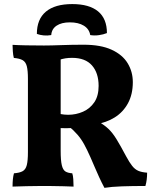

<svg xmlns="http://www.w3.org/2000/svg" viewBox="-20 -895 744 924"><path d="M482.6 9Q468.2 -18 457.2 -42.3Q446.2 -66.6 436 -90.3Q425.8 -114 415 -138.8Q399 -175 384.9 -200.6Q370.8 -226.2 353 -246.7Q335.2 -267.2 309.8 -288.6L351.4 -279.8Q323.6 -278.4 303.2 -278.1Q282.8 -277.8 258.4 -279.2L264.4 -347.2Q279.6 -344.6 288.9 -343.6Q298.2 -342.6 307.6 -342.6Q346 -342.6 379.7 -357.5Q413.4 -372.4 434 -403Q454.6 -433.6 454.6 -481.4Q454.6 -544 422.5 -580.3Q390.4 -616.6 326.8 -616.6Q309.2 -616.6 294.9 -614.3Q280.6 -612 265.2 -607L272 -636V-169Q272 -122.8 277.4 -100.1Q282.8 -77.4 294.7 -69.9Q306.6 -62.4 327.8 -61Q331.4 -50.8 332.7 -32.7Q334 -14.6 334 3Q314.2 2 285.8 1.3Q257.4 0.6 229 0.3Q200.6 0 181.4 0Q146.4 0 108 1Q69.6 2 40.4 3Q40.4 -16.4 42 -32.5Q43.6 -48.6 47.2 -61Q74.2 -63 88.9 -71.1Q103.6 -79.2 109 -100.7Q114.4 -122.2 114.4 -163V-515.4Q114.4 -555.6 109 -576.4Q103.6 -597.2 88.9 -605.5Q74.2 -613.8 46.6 -616.2Q43 -629.2 41.7 -648.8Q40.4 -668.4 40.4 -679.2Q64.4 -677.6 105.4 -676.8Q146.4 -676 191.6 -676Q224.8 -676 275.8 -677.9Q326.8 -679.8 382.6 -679.8Q464.8 -679.8 517.2 -655.7Q569.6 -631.6 594.4 -590.6Q619.2 -549.6 619.2 -499.8Q619.2 -441.2 596 -398.3Q572.8 -355.4 532 -329.9Q491.2 -304.4 438.2 -296.8L454.6 -309.4Q483.4 -292.4 502.5 -274.2Q521.6 -256 540.5 -225.4Q559.4 -194.8 587.2 -142.4Q603.4 -112.4 616.3 -96.3Q629.2 -80.2 645.2 -73.1Q661.2 -66 688 -64Q688 -46 686 -30.4Q684 -14.8 679.8 0Q617.2 0 566.3 1.8Q515.4 3.6 482.6 9ZM157.4 -731.8Q157.4 -802.6 200.9 -839Q244.4 -875.4 327.8 -875.4Q409.6 -875.4 452.1 -840.2Q494.6 -805 494.6 -735.8Q478 -729 456.4 -725.9Q434.8 -722.8 414.2 -726.2Q409.4 -755.6 383.3 -771.5Q357.2 -787.4 316.4 -787.4Q276.2 -787.4 252.4 -771.5Q228.6 -755.6 226.6 -726.2Q207.8 -722.8 190 -724.6Q172.2 -726.4 157.4 -731.8Z"/></svg>

Font: Vollkorn
Style: Regular
Weight: 400
Designer: Friedrich Althausen
Foundry: Friedrich Althausen
Version: Version 4.104